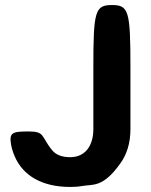

<svg xmlns="http://www.w3.org/2000/svg" viewBox="-20 -731 598 761"><path d="M258 -108C226 -108 203 -117 188 -134C142 -189 160 -210 94 -210C27 -210 16 -205 24 -157C27 -141 32 -126 38 -112C71 -34 148 10 258 10C275 10 291 9 307 6C349 -1 388 13 456 -82C482 -117 497 -163 497 -219V-465C497 -688 490 -711 424 -711C357 -711 350 -688 350 -465V-219C350 -155 319 -108 258 -108Z"/></svg>

Font: Asimov Print
Style: A
Weight: 500
Designer: Google
Version: Version 2.000980: 2014